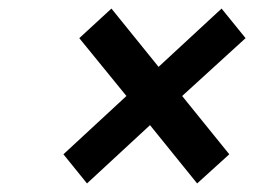

<svg xmlns="http://www.w3.org/2000/svg" viewBox="-20 -521 635 448"><path d="M183 -93 330 -229 440 -93 515 -161 405 -297 553 -432 497 -501 350 -365 240 -501 165 -432 275 -297 128 -161Z"/></svg>

Font: Unageo
Style: Medium-Italic
Weight: 500
Designer: Richard Sepsi
Foundry: Richard Sepsi
Version: Version 2.000